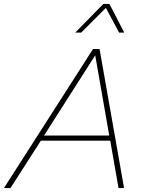

<svg xmlns="http://www.w3.org/2000/svg" viewBox="-73 -952 712 972"><path d="M481 -932 556 -787H530L463 -912L338 -787H308L450 -932ZM-53 0 398 -704H431L555 0H527L485 -240H134L-20 0ZM150 -266H480L409 -672Z"/></svg>

Font: Prodigy Sans ExtraLight
Style: Italic
Weight: 200
Italic angle: -13°
Designer: Wei Huang
Foundry: Wei Huang
Version: Version 1.003; ttfautohint (v1.8.3)